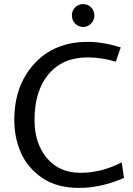

<svg xmlns="http://www.w3.org/2000/svg" viewBox="-20 -908 652 940"><path d="M149 -321Q149 -206 209.5 -134Q270 -62 373.5 -62Q477 -62 576 -113L587 -37Q475 12 367 12Q259 12 187.5 -36.5Q116 -85 83 -159Q50 -233 50 -321Q50 -489 148 -596Q246 -703 409 -703Q484 -703 571 -676L547 -606Q478 -627 409 -627Q287 -627 218 -545Q149 -463 149 -321ZM426 -792.5Q410 -776 387 -776Q364 -776 348 -792.5Q332 -809 332 -832.5Q332 -856 348 -872Q364 -888 387 -888Q410 -888 426 -872Q442 -856 442 -832.5Q442 -809 426 -792.5Z"/></svg>

Font: Average Sans
Style: Regular
Weight: 400
Designer: Eduardo Rodriguez Tunni
Foundry: Eduardo Rodriguez Tunni
Version: Version 1.001